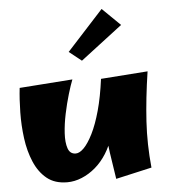

<svg xmlns="http://www.w3.org/2000/svg" viewBox="-55 -822 791 894"><g transform="rotate(-5 340.5 -375.0)"><path d="M224 18Q166 18 129 -12Q92 -42 70.5 -92.5Q49 -143 41 -203.5Q33 -264 34 -325.5Q35 -387 41 -439L289 -457Q279 -432 266.5 -390Q254 -348 244 -300.5Q234 -253 231.5 -210Q229 -167 238.5 -139.5Q248 -112 275 -112Q293 -112 313.5 -133Q334 -154 355 -196Q376 -238 393.5 -301Q411 -364 422 -448L459 -276Q459 -224 445.5 -179Q432 -134 409 -97.5Q386 -61 356 -35.5Q326 -10 292 4Q258 18 224 18ZM452 22Q441 -46 433 -102.5Q425 -159 421.5 -212Q418 -265 418 -322Q418 -379 422 -448L641 -464Q622 -338 615.5 -232Q609 -126 620 -16ZM341 -540 283 -586 453 -772 537 -690Z"/></g></svg>

Font: Marhey Light
Style: Bold
Weight: 700
Version: Version 1.000